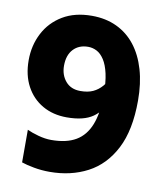

<svg xmlns="http://www.w3.org/2000/svg" viewBox="-77 -727 688 800"><g transform="rotate(10 266.5 -327.5)"><path d="M379 -431Q362 -404 345.5 -385Q329 -366 307.5 -356Q286 -346 254 -346Q214 -346 191.5 -372.5Q169 -399 169 -438Q169 -483 192.5 -508Q216 -533 255 -533Q274 -533 291.5 -524Q309 -515 323 -493.5Q337 -472 345 -436.5Q353 -401 353 -348Q353 -270 333.5 -220.5Q314 -171 274 -147.5Q234 -124 170 -124Q144 -124 115 -132Q86 -140 67 -149V-11Q87 -4 119.5 2Q152 8 186 8Q276 8 346.5 -29Q417 -66 457.5 -144.5Q498 -223 498 -348Q498 -421 481 -479Q464 -537 432 -578Q400 -619 353.5 -641Q307 -663 248 -663Q176 -663 125 -632.5Q74 -602 47 -550Q20 -498 20 -435Q20 -372 45 -325.5Q70 -279 114.5 -253.5Q159 -228 217 -228Q289 -228 327.5 -255Q366 -282 385 -333Z"/></g></svg>

Font: Hind Variable Light
Style: Regular
Weight: 300
Designer: Manushi Parikh, Satya Rajpurohit
Foundry: Indian Type Foundry
Version: Version 3.000